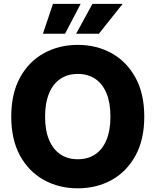

<svg xmlns="http://www.w3.org/2000/svg" viewBox="-20 -971 810 1000"><path d="M385.3 9.8Q287.1 9.8 208.5 -33.7Q129.9 -77.1 84.2 -160.6Q38.6 -244.1 38.6 -363.3Q38.6 -483.4 84.2 -566.9Q129.9 -650.4 208.5 -693.8Q287.1 -737.3 385.3 -737.3Q482.9 -737.3 561.3 -693.8Q639.6 -650.4 685.5 -566.9Q731.4 -483.4 731.4 -363.3Q731.4 -243.7 685.5 -160.2Q639.6 -76.7 561.3 -33.4Q482.9 9.8 385.3 9.8ZM385.3 -141.6Q438 -141.6 476.1 -167.2Q514.2 -192.9 534.7 -242.4Q555.2 -292 555.2 -363.3Q555.2 -435.5 534.7 -485.1Q514.2 -534.7 476.1 -560.3Q438 -585.9 385.3 -585.9Q332.5 -585.9 294.4 -560.3Q256.3 -534.7 235.6 -484.9Q214.8 -435.1 214.8 -363.3Q214.8 -292 235.6 -242.4Q256.3 -192.9 294.4 -167.2Q332.5 -141.6 385.3 -141.6ZM318.8 -795.4H203.6L255.9 -950.7H399.9ZM495.1 -795.4H376.5L461.4 -950.7H618.7Z"/></svg>

Font: Inter 16pt ExtraBold
Style: Regular
Weight: 800
Version: Version 4.001;git-66647c0bb